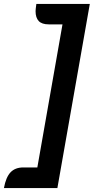

<svg xmlns="http://www.w3.org/2000/svg" viewBox="-49 -817 477 977"><path d="M-29 140Q-19 85 4.5 60Q28 35 70 35H141L269 -693H199Q164 -693 148 -710Q132 -727 132 -760Q132 -769 136 -797H408L243 140Z"/></svg>

Font: K2D SemiBold
Style: Italic
Weight: 600
Italic angle: -10°
Designer: Katatrad Aksorn Co.,Ltd.
Foundry: Cadson Demak Co.,Ltd.
Version: Version 1.000; ttfautohint (v1.6)